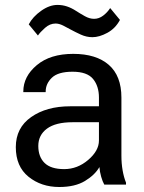

<svg xmlns="http://www.w3.org/2000/svg" viewBox="-20 -746 580 776"><path d="M43.9 -151.4Q43.9 -73.2 95.2 -31.7Q146.5 9.8 219.7 9.8Q283.2 9.8 323.5 -14.6Q363.8 -39.1 381.8 -70.8Q383.3 -51.3 388.9 -31.7Q394.5 -12.2 401.4 0H489.3V-7.8Q480.5 -29.3 475.6 -57.4Q470.7 -85.4 470.7 -117.2V-351.6Q470.7 -439.5 419.7 -483.9Q368.7 -528.3 275.9 -528.3Q183.1 -528.3 128.7 -482.7Q74.2 -437 74.2 -376V-373.5H164.6V-376Q164.6 -407.7 189.7 -431.9Q214.8 -456.1 273.4 -456.1Q332 -456.1 356 -427Q379.9 -397.9 379.9 -351.6V-316.4H263.7Q168 -316.4 106 -272.9Q43.9 -229.5 43.9 -151.4ZM134.8 -156.2Q134.8 -200.2 169.9 -226.1Q205.1 -252 273.4 -252H379.9V-178.2Q379.9 -136.7 336.4 -99.6Q293 -62.5 239.3 -62.5Q185.5 -62.5 160.2 -87.4Q134.8 -112.3 134.8 -156.2ZM96.2 -647.5 133.3 -602.5Q142.1 -615.7 161.9 -633.3Q181.6 -650.9 204.6 -650.9Q218.8 -650.9 235.4 -642.6Q252 -634.3 268.6 -625Q283.7 -616.7 306.6 -606.2Q329.6 -595.7 353.5 -595.7Q381.3 -595.7 413.8 -613.3Q446.3 -630.9 464.8 -665.5L425.3 -713.4Q414.1 -695.8 397 -682.9Q379.9 -669.9 360.4 -669.9Q341.8 -669.9 322.8 -680.7Q303.7 -691.4 287.1 -702.1Q269 -713.9 250.7 -720Q232.4 -726.1 212.4 -726.1Q179.7 -726.1 146 -702.1Q112.3 -678.2 96.2 -647.5Z"/></svg>

Font: Roboto Flex
Style: Regular
Weight: 400
Designer: Berlow after Robertson
Foundry: Google
Version: Version 3.200;gftools[0.9.32]